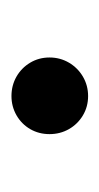

<svg xmlns="http://www.w3.org/2000/svg" viewBox="63 -566 178 345"><g transform="rotate(-90 152.5 -394.0)"><path d="M83.5 -394.5Q83.5 -413.6 92.5 -429.2Q101.6 -444.8 117.4 -453.9Q133.3 -462.9 151.9 -462.9Q170.9 -462.9 186.8 -453.9Q202.6 -444.8 211.9 -429.2Q221.2 -413.6 221.2 -394.5Q221.2 -375.5 211.9 -359.6Q202.6 -343.8 186.8 -334.5Q170.9 -325.2 151.9 -325.2Q132.8 -325.2 117.2 -334.5Q101.6 -343.8 92.5 -359.6Q83.5 -375.5 83.5 -394.5Z"/></g></svg>

Font: Acari Sans SemiBold
Style: Regular
Weight: 600
Designer: Alfredo Marco Pradil and Stefan Peev
Foundry: Hanken Design Co.
Version: Version 1.045;January 11, 2019;FontCreator 11.5.0.2425 64-bi